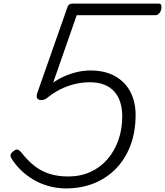

<svg xmlns="http://www.w3.org/2000/svg" viewBox="-20 -1037 925 1076"><path d="M350 19Q309 19 267.5 9.5Q226 0 188 -19Q150 -38 116 -66.5Q82 -95 54 -134Q41 -152 39 -163.5Q37 -175 52 -187Q68 -201 77.5 -199Q87 -197 100 -182Q135 -137 173.5 -107Q212 -77 258.5 -62.5Q305 -48 362 -48Q431 -48 487 -73.5Q543 -99 582.5 -145Q622 -191 643.5 -252Q665 -313 665 -384Q665 -428 654 -463.5Q643 -499 620.5 -524Q598 -549 564 -562.5Q530 -576 483 -576Q440 -576 397.5 -565.5Q355 -555 316.5 -535.5Q278 -516 244 -488Q232 -478 216 -476.5Q200 -475 191 -483Q182 -491 188 -513L358 -997Q360 -1005 367.5 -1011Q375 -1017 387 -1017H869Q877 -1017 881 -1012.5Q885 -1008 885 -998Q884 -977 874 -964.5Q864 -952 852 -952H410L278 -574Q308 -595 342 -610Q376 -625 413 -633.5Q450 -642 487 -642Q568 -642 625 -610Q682 -578 711 -521.5Q740 -465 740 -394Q740 -296 710 -219Q680 -142 627 -89Q574 -36 503.5 -8.5Q433 19 350 19Z"/></svg>

Font: Playwrite CO Light
Style: Regular
Weight: 300
Version: Version 1.002